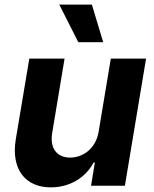

<svg xmlns="http://www.w3.org/2000/svg" viewBox="-20 -797 662 824"><path d="M403.4 -232.2C391.7 -159.1 335.6 -120.7 281.2 -120.7C223.7 -120.7 193.5 -160.9 203.8 -225.1L257.1 -545.5H105.8L47.6 -198.2C27 -70.7 88.4 7.1 198.2 7.1C280.2 7.1 347.7 -35.2 381.4 -99.1H387.1L370.7 0H516L606.9 -545.5H455.6ZM234.4 -777.3 316.1 -615.8H422.9L374.3 -777.3Z"/></svg>

Font: Magic Ui Pro
Style: Bold Italic
Weight: 700
Italic angle: -9.39999°
Designer: Stefan Endress, Andreas Faust
Version: Version 1.000;FEAKit 1.0